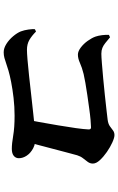

<svg xmlns="http://www.w3.org/2000/svg" viewBox="180 -881 640 1040"><g transform="rotate(90 500.0 -361.0)"><path d="M623 -163Q632 -203 641 -253.5Q650 -304 659 -356.5Q668 -409 674 -452.5Q680 -496 681 -520Q682 -534 670 -534Q657 -534 629 -531.5Q601 -529 566 -524Q531 -519 495 -514Q459 -509 429 -503.5Q399 -498 381 -494Q345 -485 321 -474Q297 -463 276 -463Q258 -463 237.5 -478.5Q217 -494 201 -516.5Q185 -539 178 -559Q173 -574 170.5 -593.5Q168 -613 169 -631L182 -637Q200 -622 213 -611.5Q226 -601 239.5 -595.5Q253 -590 271 -590Q287 -590 323.5 -593Q360 -596 405 -600Q450 -604 495.5 -609Q541 -614 577 -618Q613 -622 628 -624Q651 -627 663.5 -636Q676 -645 686.5 -653Q697 -661 712 -661Q726 -661 751.5 -649.5Q777 -638 803 -620Q829 -602 847.5 -582Q866 -562 866 -544Q866 -529 857 -516.5Q848 -504 837.5 -491Q827 -478 821 -459Q814 -432 804.5 -397.5Q795 -363 785 -323.5Q775 -284 764 -243.5Q753 -203 741 -163ZM263 -61Q241 -61 218 -75.5Q195 -90 176.5 -112Q158 -134 150 -154Q143 -173 140 -195Q137 -217 138 -230L151 -236Q174 -213 196.5 -200Q219 -187 250 -187Q266 -187 303.5 -190Q341 -193 391 -198.5Q441 -204 494 -210Q547 -216 594 -221Q641 -226 674 -229.5Q707 -233 715 -233Q756 -235 782.5 -221Q809 -207 823 -186Q837 -165 837 -143Q837 -126 824 -115.5Q811 -105 786 -105Q758 -105 714.5 -112.5Q671 -120 607 -120Q558 -120 510.5 -114.5Q463 -109 425 -101.5Q387 -94 363 -87Q342 -81 325.5 -75Q309 -69 294 -65Q279 -61 263 -61Z"/></g></svg>

Font: Noto Serif JP ExtraLight ExtraBold
Style: Regular
Weight: 800
Version: Version 2.003-H1;hotconv 1.1.1;makeotfexe 2.6.0